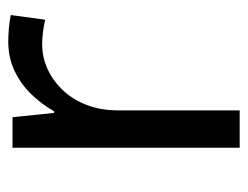

<svg xmlns="http://www.w3.org/2000/svg" viewBox="-86 -500 586 453"><g transform="rotate(-90 206.5 -273.0)"><path d="M335 -546Q350 -546 367.5 -544.5Q385 -543 398 -540L387 -459Q374 -462 358.5 -464Q343 -466 329 -466Q298 -466 270 -453Q242 -440 220 -416.5Q198 -393 185.5 -360Q173 -327 173 -286V0H85V-536H157L167 -438H171Q188 -468 212 -492.5Q236 -517 267 -531.5Q298 -546 335 -546Z"/></g></svg>

Font: uhindi25
Style: Book
Weight: 400
Designer: Jelle Bosma - Monotype Design Team
Foundry: Monotype Imaging Inc.
Version: Version 2.003